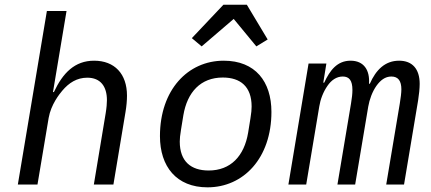

<svg xmlns="http://www.w3.org/2000/svg" viewBox="-20 -787 1840 819"><path d="M56.1 0H139.9L187.5 -283.7C197.4 -341.3 234 -386.4 245.7 -400.2C274.1 -433.9 308.2 -455.6 352.3 -455.6C409.1 -455.6 436.1 -418 436.1 -359.7C436.1 -347.3 434.7 -327.4 430.8 -304L380.3 0H463.8L515.3 -308.9C519.5 -333.8 521.7 -358.3 521.7 -378.9C521.7 -471.9 468.8 -528.1 381.4 -528.1C299 -528.1 247.9 -475.9 209.9 -394.2H206L263.8 -740.1H180Z M865.1 12.1C1018.8 12.1 1137.8 -112.6 1137.8 -309.7C1137.8 -439.3 1068.9 -528.1 934.3 -528.1C781.2 -528.1 662.3 -403.4 662.3 -206.3C662.3 -76.7 732.6 12.1 865.1 12.1ZM746.8 -183.2C746.8 -195.3 748.2 -210.6 752.1 -233.7L762.1 -295.1C778.8 -394.5 836.3 -456.3 930.4 -456.3C1005.7 -456.3 1053.3 -417.6 1053.3 -332.7C1053.3 -320.7 1052.2 -305.4 1048.3 -282.3L1038.4 -220.9C1021.7 -121.4 964.1 -59.7 870 -59.7C794.7 -59.7 746.8 -98.4 746.8 -183.2ZM798.3 -624.3 840.2 -589.1 976.9 -706.3 1073.5 -589.1 1121.8 -618.6 1033 -766.7H932.9Z M1286.2 0 1342 -333.5C1346.6 -362.2 1358.3 -394.5 1377.1 -421.2C1393.1 -444.6 1415.1 -460.6 1442.1 -460.6C1469.5 -460.6 1483.3 -443.9 1483.3 -403.1C1483.3 -387.1 1481.2 -368.6 1477.3 -345.5L1419.4 0H1495L1550.8 -332.4C1556.1 -362.6 1567.8 -395.6 1585.9 -421.2C1602.6 -444.2 1622.2 -460.6 1649.5 -460.6C1678.6 -460.6 1692.1 -441.8 1692.1 -405.9C1692.1 -392 1689.3 -368.6 1685.4 -345.5L1627.5 0H1703.5L1763.5 -358.7C1767.4 -382.8 1770.2 -410.2 1770.2 -429.3C1770.2 -492.2 1739.3 -528.1 1682.5 -528.1C1622.2 -528.1 1583.5 -488.6 1557.5 -429.7H1554C1558.2 -486.9 1532.7 -528.1 1475.5 -528.1C1418.3 -528.1 1387.1 -486.9 1362.9 -434.3H1359L1372.2 -516H1296.2L1210.2 0Z"/></svg>

Font: Margiela Mono Italic Text It
Style: Regular
Weight: 400
Designer: Mike Abbink, Paul van der Laan, Pieter van Rosmalen
Foundry: Bold Monday
Version: Version 2.003 2021